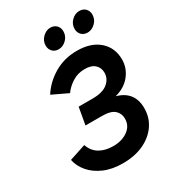

<svg xmlns="http://www.w3.org/2000/svg" viewBox="-218 -1026 1033 1153"><g transform="rotate(-30 298.0 -450.0)"><path d="M289.5 12Q215.5 12 160.2 -12Q105 -36 71.2 -75.5Q37.5 -115 28 -162L141.5 -199.5Q158 -152 196.8 -129.2Q235.5 -106.5 291.5 -106.5Q350.5 -106.5 391.8 -135.8Q433 -165 433 -215.5Q433 -251 407.8 -274.2Q382.5 -297.5 320.5 -297.5H207L228 -416H326Q395 -416 429.8 -444.8Q464.5 -473.5 464.5 -515.5Q464.5 -550 441 -571.8Q417.5 -593.5 371.5 -593.5Q322 -593.5 283.5 -568.2Q245 -543 224 -512L115.5 -563.5Q157 -629 227.2 -670.5Q297.5 -712 385.5 -712Q483.5 -712 539.5 -662.2Q595.5 -612.5 595.5 -532Q595.5 -472 557.5 -424.2Q519.5 -376.5 452 -359Q565 -327.5 565 -211.5Q565 -146.5 530.2 -96Q495.5 -45.5 433.5 -16.8Q371.5 12 289.5 12ZM498 -774Q471.5 -774 455.8 -790.8Q440 -807.5 440 -831.5Q440 -864.5 463.8 -888.2Q487.5 -912 517.5 -912Q544.5 -912 560.2 -895.5Q576 -879 576 -854.5Q576 -821 551.8 -797.5Q527.5 -774 498 -774ZM297 -774Q271 -774 255.2 -790.8Q239.5 -807.5 239.5 -831.5Q239.5 -865 263.8 -888.5Q288 -912 316 -912Q343.5 -912 359.2 -895.5Q375 -879 375 -854.5Q375 -821 351 -797.5Q327 -774 297 -774Z"/></g></svg>

Font: Overpass
Style: Bold Italic
Weight: 700
Italic angle: -10°
Designer: Delve Withrington, Dave Bailey, Thomas Jockin
Foundry: Delve Fonts LLC
Version: Version 4.000; ttfautohint (v1.8.3)